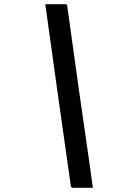

<svg xmlns="http://www.w3.org/2000/svg" viewBox="-20 -770 640 920"><path d="M197 -750H292Q301 -750 302 -743Q328 -553 355 -361.5Q382 -170 410 21Q414 48 417.5 75.5Q421 103 425 130H331Q320 130 319 119Q288 -98 257.5 -315.5Q227 -533 197 -750Z"/></svg>

Font: Recursive Sn Lnr St Med
Style: Italic
Weight: 500
Italic angle: -15°
Version: Version 1.079;hotconv 1.0.112;makeotfexe 2.5.65598; ttfautoh